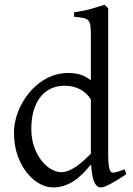

<svg xmlns="http://www.w3.org/2000/svg" viewBox="-20 -777 560 811"><path d="M363.8 -132.8V-356.4Q347.7 -384.3 318.4 -399.7Q289.1 -415 253.9 -415Q222.7 -415 196.8 -403.6Q170.9 -392.1 152.1 -369.1Q133.3 -346.2 122.8 -312Q112.3 -277.8 112.3 -231.9Q112.3 -190.4 124.3 -156.7Q136.2 -123 154.8 -99.4Q173.3 -75.7 195.6 -62.7Q217.8 -49.8 237.8 -49.8Q254.4 -49.8 270.5 -56.4Q286.6 -63 302.5 -74Q318.4 -85 333.5 -98.9Q348.6 -112.8 363.8 -127.4ZM513.2 -41Q490.7 -25.9 473.4 -15.4Q456.1 -4.9 443.1 1.7Q430.2 8.3 420.9 11.5Q411.6 14.6 404.8 14.6Q388.7 14.6 378.4 -7.3Q368.2 -29.3 364.7 -82.5Q346.2 -60.1 327.9 -42Q309.6 -23.9 290.3 -11.5Q271 1 249.5 7.8Q228 14.6 203.1 14.6Q175.8 14.6 147 -1.2Q118.2 -17.1 94 -46.9Q69.8 -76.7 54.4 -119.6Q39.1 -162.6 39.1 -216.8Q39.1 -244.6 46.6 -274.4Q54.2 -304.2 68.4 -332Q82.5 -359.9 103 -384.8Q123.5 -409.7 148.9 -428.5Q174.3 -447.3 204.6 -458Q234.9 -468.8 269 -468.8Q292 -468.8 314.7 -463.1Q337.4 -457.5 363.8 -438V-622.1Q363.8 -648.9 362.3 -664.8Q360.8 -680.7 354 -689.2Q347.2 -697.8 333 -700.9Q318.8 -704.1 293 -706.1V-725.1Q333 -730.5 364.7 -739.5Q396.5 -748.5 421.9 -756.8L437 -742.2V-124Q437 -106.9 437.7 -94.7Q438.5 -82.5 439.9 -74.2Q441.4 -65.9 443.4 -60.5Q445.3 -55.2 448.2 -51.8Q452.6 -46.4 465.1 -48.6Q477.5 -50.8 506.8 -62L513.2 -41Z"/></svg>

Font: f3be8e4dedee8fb5 - subset of Gentium
Style: Regular
Weight: 400
Designer: J. Victor Gaultney
Version: Version 1.02; 2005; OFL release